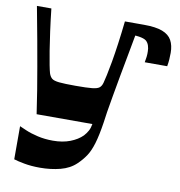

<svg xmlns="http://www.w3.org/2000/svg" viewBox="-79 -567 798 851"><g transform="rotate(10 319.5 -142.0)"><path d="M38 193V44Q47 48 69 57.5Q91 67 123 74.5Q155 82 192 82Q236 82 269.5 69Q303 56 324 35Q335 23 342 10Q349 -3 352 -21H101Q93 -76 85 -125.5Q77 -175 67.5 -228.5Q58 -282 46.5 -346.5Q35 -411 19 -494H84Q90 -439 96.5 -392Q103 -345 109 -307.5Q115 -270 120 -245Q125 -220 128 -210Q133 -195 142 -187.5Q151 -180 175 -177.5Q199 -175 249 -175Q300 -175 323.5 -177.5Q347 -180 356 -187.5Q365 -195 369 -210Q372 -221 377.5 -246Q383 -271 389.5 -308Q396 -345 402.5 -392Q409 -439 415 -494H481Q469 -427 457.5 -366.5Q446 -306 436.5 -253.5Q427 -201 419.5 -158.5Q412 -116 407 -85Q402 -54 400 -36Q391 23 380 59.5Q369 96 354 118.5Q339 141 318 161Q290 188 247.5 199Q205 210 156 210Q117 210 85 204Q53 198 38 193ZM412 -442 425 -494Q440 -494 456.5 -494Q473 -494 501 -494Q554 -494 584 -482.5Q614 -471 626.5 -448Q639 -425 639 -392Q639 -378 638 -362.5Q637 -347 634 -331H533Q536 -348 537 -356Q538 -364 538 -369Q538 -374 538 -381Q538 -394 534 -406.5Q530 -419 521 -427Q511 -435 488 -438.5Q465 -442 412 -442Z"/></g></svg>

Font: Ojuju
Style: Bold
Weight: 700
Designer: Chisaokwu Joboson, Mirko Velimirovic
Foundry: Udi Foundry
Version: Version 1.000